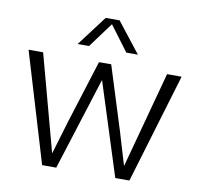

<svg xmlns="http://www.w3.org/2000/svg" viewBox="-81 -813 927 897"><g transform="rotate(10 383.0 -364.5)"><path d="M20 -520H89L212 -64H213L260 -221L354 -520H412L506 -221L553 -64H554L677 -520H746L590 0H523L383 -439H382L243 0H176ZM241 -586 349 -729H415L527 -586H472L383 -705L295 -586Z"/></g></svg>

Font: Murecho Light
Style: Regular
Weight: 300
Designer: Neil Summerour
Foundry: Positype
Version: Version 1.010; ttfautohint (v1.8.3)